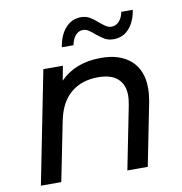

<svg xmlns="http://www.w3.org/2000/svg" viewBox="-82 -814 845 890"><g transform="rotate(-10 340.5 -368.5)"><path d="M607 -359Q607 -330 601 -297L542 0H446L505 -297Q510 -324 510 -341Q510 -393 479 -421Q448 -449 387 -449Q309 -449 258.5 -406.5Q208 -364 191 -280L135 0H39L144 -530H236L223 -462Q295 -535 415 -535Q506 -535 556.5 -489Q607 -443 607 -359ZM409 -648Q392 -663 380.5 -670Q369 -677 356 -677Q335 -677 320.5 -660Q306 -643 301 -615H246Q255 -672 284.5 -704.5Q314 -737 357 -737Q380 -737 397.5 -727Q415 -717 436 -698Q454 -683 465.5 -676Q477 -669 490 -669Q511 -669 526 -685.5Q541 -702 546 -729H600Q591 -673 562 -641.5Q533 -610 490 -610Q466 -610 449 -619.5Q432 -629 409 -648Z"/></g></svg>

Font: Idrija
Style: Italic
Weight: 500
Italic angle: -11.3°
Designer: Julieta Ulanovsky
Foundry: Julieta Ulanovsky
Version: Version 7.200